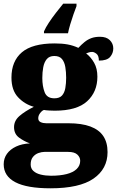

<svg xmlns="http://www.w3.org/2000/svg" viewBox="-34 -786 633 1039"><path d="M239 233Q112 233 49 200Q-14 167 -14 103Q-14 71 3.5 46.5Q21 22 53 7Q85 -8 128 -10Q97 -21 69.5 -41Q42 -61 42 -98Q42 -133 71.5 -158.5Q101 -184 149 -208Q99 -222 63.5 -260Q28 -298 28 -366Q28 -455 84.5 -503Q141 -551 262 -551Q302 -551 332 -545.5Q362 -540 390 -527Q407 -545 423.5 -558.5Q440 -572 460 -579.5Q480 -587 507 -587Q542 -587 560.5 -568.5Q579 -550 579 -524Q579 -498 562 -478Q545 -458 501 -458Q501 -485 488 -495Q475 -505 465 -505Q454 -505 446 -502Q438 -499 432 -497Q458 -477 475.5 -446Q493 -415 493 -371Q493 -289 437.5 -238Q382 -187 262 -187Q252 -187 232 -188Q212 -189 204 -191Q194 -188 183.5 -174.5Q173 -161 173 -146Q173 -131 186 -125Q199 -119 216 -119H336Q408 -119 455 -101.5Q502 -84 525 -49.5Q548 -15 548 37Q548 128 472 180.5Q396 233 239 233ZM242 165Q291 165 326.5 156Q362 147 381 128.5Q400 110 400 84Q400 65 384.5 50.5Q369 36 335 36H206Q192 36 174.5 42Q157 48 144.5 63Q132 78 132 104Q132 126 147 139.5Q162 153 187.5 159Q213 165 242 165ZM260 -254Q288 -254 301.5 -269Q315 -284 319.5 -309.5Q324 -335 324 -365Q324 -396 319.5 -423Q315 -450 301.5 -466.5Q288 -483 260 -483Q233 -483 219 -466Q205 -449 200 -422Q195 -395 195 -364Q195 -320 207.5 -287Q220 -254 260 -254ZM204 -616Q213 -637 230.5 -663.5Q248 -690 269 -717Q290 -744 308 -766H380V-753Q373 -735 363.5 -708Q354 -681 346 -654Q338 -627 334 -606H204Z"/></svg>

Font: Noto Serif Bengali Black
Style: Regular
Weight: 900
Version: Version 2.003